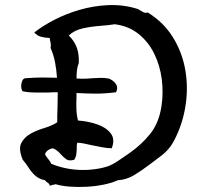

<svg xmlns="http://www.w3.org/2000/svg" viewBox="-20 -742 857 768"><path d="M684 -195Q671 -167 657 -150Q643 -133 625 -119Q607 -105 580 -85Q547 -60 516.5 -41.5Q486 -23 451 -21Q430 -11 397 -4Q364 3 328 5Q292 7 259 4.5Q226 2 203 -5Q196 -4 191 -2.5Q186 -1 179 1Q178 -7 171 -11Q164 -15 160 -21Q136 -26 121 -39.5Q106 -53 95 -70.5Q84 -88 71 -103Q53 -146 65 -169.5Q77 -193 102 -207Q127 -221 157.5 -230Q188 -239 209 -253Q209 -266 209 -280Q209 -294 210 -309Q210 -324 210.5 -340Q211 -356 211 -373Q202 -373 193 -373Q184 -373 175 -372Q148 -372 121 -372Q94 -372 70 -377Q62 -391 66 -409.5Q70 -428 81 -429Q119 -432 149 -432Q179 -432 208 -431Q206 -463 200 -493.5Q194 -524 182 -551Q184 -556 183.5 -561.5Q183 -567 182 -573Q181 -577 180 -581Q179 -585 179 -590Q159 -591 144 -595Q129 -599 117 -612Q150 -638 197 -662.5Q244 -687 299.5 -703Q355 -719 413.5 -721.5Q472 -724 528 -707Q532 -706 540 -701Q546 -697 554 -693Q562 -689 571 -692Q633 -654 670 -595.5Q707 -537 720 -468.5Q733 -400 723.5 -329Q714 -258 684 -195ZM444 -373Q397 -367 358.5 -367.5Q320 -368 286 -370Q286 -364 286 -358V-357Q285 -332 285.5 -308Q286 -284 292 -260Q333 -257 369 -244.5Q405 -232 423 -208.5Q441 -185 427 -149Q409 -149 388.5 -153Q368 -157 348 -161Q331 -165 315.5 -168Q300 -171 289 -171Q287 -164 287 -157.5Q287 -151 287 -144Q286 -134 285 -124Q284 -114 277 -103Q256 -97 245 -105Q234 -113 224 -124Q218 -131 210 -138Q202 -145 191 -149Q181 -147 172.5 -141.5Q164 -136 160 -125Q163 -118 172.5 -106.5Q182 -95 185 -87Q217 -73 257 -66.5Q297 -60 338 -63Q379 -66 412 -77Q431 -84 453 -99Q475 -114 497 -129Q547 -164 581.5 -207.5Q616 -251 626 -318Q634 -371 627 -425.5Q620 -480 597 -527Q574 -574 534.5 -606Q495 -638 439 -645Q415 -641 380 -638.5Q345 -636 311 -628.5Q277 -621 255 -600Q277 -579 287 -552Q297 -525 295 -489Q290 -478 288 -462Q286 -446 286 -428Q298 -427 309 -427Q318 -427 328 -427.5Q338 -428 348 -429Q365 -430 381.5 -430.5Q398 -431 413 -428Q420 -427 430.5 -419.5Q441 -412 446.5 -400.5Q452 -389 444 -373Z"/></svg>

Font: Yuji Mai
Style: Regular
Weight: 400
Designer: Kataoka Yuji
Foundry: Kinuta Font Factory
Version: Version 3.002